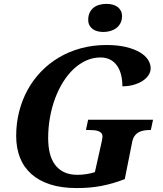

<svg xmlns="http://www.w3.org/2000/svg" viewBox="-20 -955 836 985"><path d="M753.9 -288.1H752.9Q736.3 -288.1 720.9 -285.9Q705.6 -283.7 693.1 -277.3Q680.7 -271 671.4 -258.8Q662.1 -246.6 658.2 -227.1L620.1 -36.1Q589.8 -24.4 560.8 -15.9Q531.7 -7.3 501.7 -1.5Q471.7 4.4 439.9 7.1Q408.2 9.8 373 9.8Q295.9 9.8 238 -8.8Q180.2 -27.3 141.1 -62Q102.1 -96.7 82.5 -146.2Q63 -195.8 63 -257.8Q63 -322.3 78.1 -382.1Q93.3 -441.9 121.6 -493.7Q149.9 -545.4 190.9 -587.9Q231.9 -630.4 283.2 -660.6Q334.5 -690.9 395.8 -707.5Q457 -724.1 525.9 -724.1Q583.5 -724.1 626 -713.9Q668.5 -703.6 696.8 -687Q725.1 -670.4 739 -648.9Q752.9 -627.4 752.9 -605Q752.9 -585.4 741.5 -568.6Q730 -551.8 710.4 -539.3Q690.9 -526.9 664.3 -519.5Q637.7 -512.2 607.9 -512.2Q607.9 -543.5 601.3 -570.6Q594.7 -597.7 580.8 -617.7Q566.9 -637.7 545.7 -648.9Q524.4 -660.2 495.1 -660.2Q457 -660.2 422.4 -644.5Q387.7 -628.9 357.9 -601.1Q328.1 -573.2 304 -534.7Q279.8 -496.1 262.7 -450.2Q245.6 -404.3 236.3 -352.3Q227.1 -300.3 227.1 -246.1Q227.1 -204.1 235.4 -169.7Q243.7 -135.3 262 -110.4Q280.3 -85.4 308.8 -71.8Q337.4 -58.1 377.9 -58.1Q400.9 -58.1 424.8 -62Q448.7 -65.9 466.8 -71.8L500 -220.2Q505.9 -246.6 505.9 -253.9Q505.9 -264.6 500.5 -271.5Q495.1 -278.3 485.6 -282Q476.1 -285.6 462.9 -286.9Q449.7 -288.1 434.1 -288.1H420.9L432.1 -340.8H765.1ZM510.7 -791Q494.1 -791 480 -794.7Q465.8 -798.3 455.3 -806.2Q444.8 -814 438.7 -825.7Q432.6 -837.4 432.6 -853Q432.6 -875 440.2 -890.4Q447.8 -905.8 460.4 -915.8Q473.1 -925.8 490.2 -930.4Q507.3 -935.1 525.9 -935.1Q542 -935.1 556.4 -931.6Q570.8 -928.2 581.8 -920.4Q592.8 -912.6 599.4 -900.6Q606 -888.7 606 -872.1Q606 -851.6 597.9 -836.2Q589.8 -820.8 576.4 -810.8Q563 -800.8 545.9 -795.9Q528.8 -791 510.7 -791Z"/></svg>

Font: Droid Serif
Style: Bold Italic
Weight: 700
Italic angle: -12°
Designer: Monotype Design team
Foundry: Monotype Imaging Inc.
Version: Version 1.03